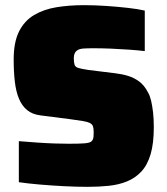

<svg xmlns="http://www.w3.org/2000/svg" viewBox="-20 -716 649 744"><path d="M320 8Q277 8 228 5.5Q179 3 133 -1Q87 -5 53 -10V-169Q90 -166 125.5 -163.5Q161 -161 192.5 -160Q224 -159 246 -159Q286 -159 306 -160.5Q326 -162 333 -167Q338 -171 340 -176Q342 -181 342.5 -188Q343 -195 343 -204Q343 -219 340 -227Q337 -235 328 -239.5Q319 -244 301 -247Q283 -250 253 -254L136 -269Q105 -273 85 -289.5Q65 -306 53.5 -333.5Q42 -361 37.5 -399.5Q33 -438 33 -485Q33 -553 54 -594.5Q75 -636 112.5 -658Q150 -680 199 -688Q248 -696 305 -696Q347 -696 391.5 -693Q436 -690 475.5 -685.5Q515 -681 541 -675V-518Q516 -521 481.5 -523.5Q447 -526 411 -527.5Q375 -529 343 -529Q319 -529 304 -528Q289 -527 281 -522Q273 -517 269.5 -509.5Q266 -502 266 -491Q266 -474 269 -465Q272 -456 284 -452.5Q296 -449 322 -445L427 -432Q453 -429 476 -422Q499 -415 519 -400.5Q539 -386 554 -357Q561 -345 565.5 -326Q570 -307 573 -281.5Q576 -256 576 -223Q576 -160 563.5 -118Q551 -76 527.5 -51Q504 -26 472 -13Q440 0 401.5 4Q363 8 320 8Z"/></svg>

Font: Saira Thin Black
Style: Regular
Weight: 900
Version: Version 1.101